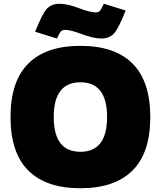

<svg xmlns="http://www.w3.org/2000/svg" viewBox="-20 -988 856 1022"><path d="M408 -550Q266 -550 266 -365Q266 -180 408 -180Q550 -180 550 -365Q550 -550 408 -550ZM130.5 -80.5Q36 -175 36 -365Q36 -555 130.5 -649.5Q225 -744 408 -744Q591 -744 685.5 -649.5Q780 -555 780 -365Q780 -175 685.5 -80.5Q591 14 408 14Q225 14 130.5 -80.5ZM167 -819Q205 -915 229.5 -941.5Q254 -968 298 -968Q338 -968 402 -944Q461 -922 489 -922Q504 -922 511.5 -930Q519 -938 533 -968L649 -932Q611 -836 586.5 -809.5Q562 -783 518 -783Q478 -783 414 -807Q355 -829 327 -829Q312 -829 304.5 -821Q297 -813 283 -783Z"/></svg>

Font: Nacelle Black
Style: Regular
Weight: 900
Designer: Sora Sagano
Foundry: Sora Sagano
Version: Version 1.000;FEAKit 1.0